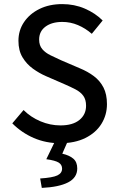

<svg xmlns="http://www.w3.org/2000/svg" viewBox="-20 -687 579 937"><path d="M273 12Q204 12 145 -13.5Q86 -39 40 -85L95 -150Q130 -115 177.5 -95Q225 -75 275 -75Q335 -75 367.5 -101.5Q400 -128 400 -171Q400 -201 386.5 -219.5Q373 -238 349 -250.5Q325 -263 295 -276L203 -316Q171 -330 140.5 -352Q110 -374 90 -407Q70 -440 70 -488Q70 -539 97.5 -579.5Q125 -620 173 -643.5Q221 -667 284 -667Q343 -667 394 -645Q445 -623 481 -587L428 -522Q397 -549 360.5 -564.5Q324 -580 284 -580Q233 -580 202 -557Q171 -534 171 -494Q171 -465 186.5 -447Q202 -429 227 -417Q252 -405 278 -393L369 -354Q408 -338 438 -315.5Q468 -293 485 -260Q502 -227 502 -179Q502 -126 475 -82.5Q448 -39 396.5 -13.5Q345 12 273 12ZM184 230 176 184Q237 180 260 169Q283 158 283 136Q283 117 266.5 106.5Q250 96 206 90L251 -3H313L284 63Q319 71 338 87.5Q357 104 357 135Q357 180 312.5 203Q268 226 184 230Z"/></svg>

Font: Source Sans 3 Medium
Style: Regular
Weight: 500
Designer: Paul D. Hunt
Foundry: Adobe
Version: Version 3.052;hotconv 1.1.0;makeotfexe 2.6.0